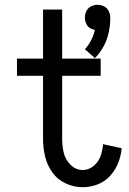

<svg xmlns="http://www.w3.org/2000/svg" viewBox="-20 -775 540 803"><path d="M377 -532 335 -569Q366 -603 377 -650Q369 -651 361 -655Q348 -661 341.5 -674Q335 -687 335 -701.5Q335 -716 341.5 -729Q348 -742 361 -748.5Q374 -755 388 -755Q402 -755 415 -748.5Q428 -742 434.5 -729Q441 -716 441 -702Q441 -696 441 -690Q438 -594 377 -532ZM326 8Q289 8 254.5 -8Q220 -24 198.5 -54.5Q177 -85 168.5 -121Q160 -157 160 -194V-458H51V-530H160V-735H240V-530H401V-458H240V-194Q240 -165 246.5 -136.5Q253 -108 275 -86Q297 -64 326 -64Q351 -64 371.5 -81Q392 -98 400.5 -122Q409 -146 411 -172L489 -155Q486 -123 474 -93Q462 -63 440 -39Q418 -15 387.5 -3.5Q357 8 326 8Z"/></svg>

Font: Iosevka SS08
Style: Regular
Weight: 400
Monospace: yes
Designer: Belleve Invis
Foundry: Belleve Invis
Version: 2.1.0; ttfautohint (v1.8.2)